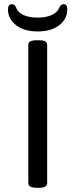

<svg xmlns="http://www.w3.org/2000/svg" viewBox="-20 -894 360 916"><path d="M156 2Q134 2 124.5 -4Q115 -10 115 -20V-680Q115 -691 124.5 -696.5Q134 -702 156 -702H164Q187 -702 196 -696.5Q205 -691 205 -680V-20Q205 -10 196 -4Q187 2 164 2ZM160 -744Q95 -744 56.5 -774Q18 -804 18 -849Q18 -874 37 -874Q50 -874 57 -858Q65 -834 92.5 -822Q120 -810 160 -810Q198 -810 226 -822Q254 -834 263 -858Q270 -874 284 -874Q301 -874 301 -849Q301 -804 263 -774Q225 -744 160 -744Z"/></svg>

Font: Asap Expanded
Style: Regular
Weight: 400
Width: 7
Designer: Pablo Cosgaya
Foundry: Omnibus-Type
Version: Version 3.001; ttfautohint (v1.8.4.7-5d5b)